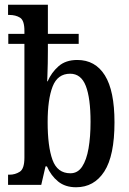

<svg xmlns="http://www.w3.org/2000/svg" viewBox="-20 -780 544 810"><path d="M301 10Q255 10 225 -14.5Q195 -39 178 -78H172L154 0H14V-43H20Q44 -43 63.5 -55.5Q83 -68 83 -115V-595H15V-637H83V-650Q83 -694 64.5 -705.5Q46 -717 19 -717H14V-760H182V-637H312V-595H182V-565Q182 -543 181.5 -513Q181 -483 180 -460Q179 -437 179 -437H181Q197 -474 227 -500.5Q257 -527 306 -527Q382 -527 422.5 -462Q463 -397 463 -264Q463 -123 420 -56.5Q377 10 301 10ZM277 -49Q308 -49 326.5 -77Q345 -105 353.5 -154Q362 -203 362 -266Q362 -366 342 -417.5Q322 -469 276 -469Q223 -469 202 -415Q181 -361 181 -265Q181 -162 201.5 -105.5Q222 -49 277 -49Z"/></svg>

Font: Noto Serif ExtraCondensed Medium
Style: Regular
Weight: 500
Width: 2
Designer: Monotype Design Team
Foundry: Monotype Imaging Inc.
Version: Version 2.015